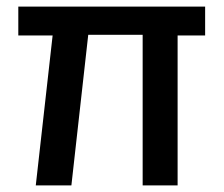

<svg xmlns="http://www.w3.org/2000/svg" viewBox="-20 -559 674 579"><path d="M598.6 -452.1Q598.6 -473.6 598.6 -539.1Q458 -539.1 35.2 -539.1Q35.2 -517.6 35.2 -452.1Q60.5 -452.1 138.7 -452.1Q126 -338.9 87.9 0Q115.2 0 195.3 0Q208 -113.3 246.1 -454.1Q287.1 -454.1 410.2 -454.1Q410.2 -340.8 410.2 0Q436.5 0 515.6 0Q515.6 -113.3 515.6 -452.1Q537.1 -452.1 598.6 -452.1Z"/></svg>

Font: DaxlinePro-Medium
Style: Medium
Weight: 400
Designer: Hans Reichel
Version: Version 7.502; 2006